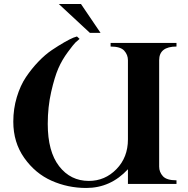

<svg xmlns="http://www.w3.org/2000/svg" viewBox="-20 -913 935 953"><path d="M529 -682V-700H856V-682Q770 -682 770 -614V-86Q770 -59 788.5 -38.5Q807 -18 856 -18V0H615V-73Q529 20 408 20Q317 20 236 -16Q155 -52 100.5 -129Q46 -206 46 -309Q46 -373 63.5 -431Q81 -489 109 -530.5Q137 -572 170.5 -607Q204 -642 237.5 -664.5Q271 -687 299 -703Q327 -719 344 -726L362 -732L375 -720Q363 -710 354.5 -702Q346 -694 317 -655Q288 -616 269.5 -573.5Q251 -531 234 -456.5Q217 -382 217 -298Q217 -161 273.5 -88Q330 -15 421 -15Q501 -15 558 -73.5Q615 -132 615 -221V-614Q615 -641 596.5 -661.5Q578 -682 529 -682ZM272 -893H382L479 -750H426Z"/></svg>

Font: Uncial Antiqua
Style: Regular
Weight: 400
Designer: Astigmatic (AOETI)
Foundry: Astigmatic (AOETI)
Version: Version 1.000